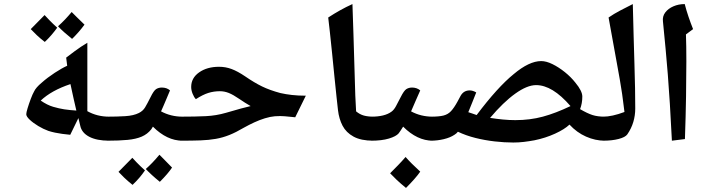

<svg xmlns="http://www.w3.org/2000/svg" viewBox="-20 -700 3483 943"><path d="M516 -9Q455 -9 418 -28.5Q381 -48 374 -83L365 -120L325 -38Q304 -40 285.5 -42.5Q267 -45 250.5 -48.5Q234 -52 218 -57Q193 -66 168 -81Q143 -96 126 -112Q109 -128 109 -139Q109 -147 115.5 -168.5Q122 -190 131 -214Q140 -238 147 -250Q156 -270 185 -294Q213 -319 249 -342.5Q285 -366 310 -377L305 -417Q331 -437 347.5 -449Q364 -461 378 -470.5Q392 -480 409 -490Q409 -406 409 -322Q409 -238 409 -154Q457 -127 516 -127Q524 -127 524 -119V-17Q524 -9 516 -9ZM355 -157Q349 -181 342 -213.5Q335 -246 326 -287Q233 -256 180 -206Q212 -184 241 -175.5Q270 -167 296 -163Q310 -161 324.5 -159.5Q339 -158 355 -157ZM334 -509Q313 -526 296 -541Q279 -556 265 -571Q284 -588 300.5 -605.5Q317 -623 332 -641Q341 -631 357 -616Q373 -601 395 -579Q368 -542 334 -509ZM200 -494Q178 -511 161 -527Q144 -543 131 -557Q148 -574 165 -591.5Q182 -609 199 -626Q208 -616 223.5 -600Q239 -584 261 -564Q248 -546 233 -528.5Q218 -511 200 -494Z M507 -9Q499 -9 499 -17V-119Q499 -127 507 -127Q555 -127 595.5 -129.5Q636 -132 662 -145Q682 -155 692.5 -172.5Q703 -190 719 -222Q735 -255 747 -262.5Q759 -270 775 -270Q799 -270 815 -256Q806 -234 798 -215.5Q790 -197 783.5 -181.5Q777 -166 771 -153Q795 -140 821.5 -133.5Q848 -127 876 -127Q884 -127 884 -119V-17Q884 -9 876 -9Q800 -9 731 -78L723 -65Q704 -41 676 -29Q648 -17 607 -13Q566 -9 507 -9ZM765 193Q722 158 696 130Q728 102 763 60Q766 63 781.5 78.5Q797 94 825 123Q815 138 800 155.5Q785 173 765 193ZM631 208Q606 188 589.5 172Q573 156 562 144Q579 127 596 109.5Q613 92 630 75Q636 82 651.5 98Q667 114 692 137Q679 156 664 173.5Q649 191 631 208Z M867 -9Q859 -9 859 -17V-119Q859 -127 867 -127Q940 -127 991 -129.5Q1042 -132 1090 -146Q1133 -159 1163.5 -167Q1194 -175 1211 -179Q1197 -187 1183.5 -195.5Q1170 -204 1157 -213Q1125 -235 1103.5 -243.5Q1082 -252 1060 -252Q1030 -252 1003 -243.5Q976 -235 942 -213Q933 -222 926 -239.5Q919 -257 919 -273Q919 -317 958 -344.5Q997 -372 1056 -372Q1088 -372 1117.5 -361Q1147 -350 1184 -325Q1229 -294 1267 -275.5Q1305 -257 1357 -243Q1383 -237 1414 -233.5Q1445 -230 1482 -230L1430 -124Q1399 -127 1378.5 -129Q1358 -131 1330 -129Q1307 -127 1281 -119Q1255 -111 1229 -99Q1203 -87 1178 -73Q1139 -50 1106.5 -37Q1074 -24 1040 -18Q1006 -12 964.5 -10.5Q923 -9 867 -9Z M1813 -9Q1753 -9 1716.5 -29Q1680 -49 1662.5 -82.5Q1645 -116 1640 -159Q1638 -178 1633 -222.5Q1628 -267 1622.5 -324Q1617 -381 1611 -439Q1605 -497 1600 -544Q1595 -591 1592 -614Q1621 -633 1650.5 -649.5Q1680 -666 1711 -680Q1714 -605 1716 -530.5Q1718 -456 1720.5 -381Q1723 -306 1725 -231L1729 -153Q1747 -138 1767 -132.5Q1787 -127 1815 -127Q1821 -127 1821 -119V-17Q1821 -9 1813 -9Z M1804 -9Q1796 -9 1796 -17V-119Q1796 -127 1804 -127Q1869 -127 1902 -151Q1915 -160 1925 -179Q1935 -198 1948 -223Q1964 -255 1976 -262.5Q1988 -270 2004 -270Q2027 -270 2044 -256Q2033 -231 2021.5 -205Q2010 -179 1999 -153Q2023 -140 2049.5 -133.5Q2076 -127 2105 -127Q2113 -127 2113 -119V-17Q2113 -9 2105 -9Q2029 -9 1960 -78Q1954 -68 1948.5 -60Q1943 -52 1938 -45Q1925 -30 1890 -19.5Q1855 -9 1804 -9ZM1974 223Q1947 201 1928 183Q1909 165 1896 151Q1916 131 1935 111.5Q1954 92 1972 71Q1998 101 2044 143Q2033 159 2015 179.5Q1997 200 1974 223Z M2501 0Q2457 0 2409 -5.5Q2361 -11 2315 -22.5Q2269 -34 2229 -53Q2226 -49 2221.5 -45Q2217 -41 2212 -38Q2191 -24 2159.5 -16.5Q2128 -9 2096 -9Q2088 -9 2088 -17V-119Q2088 -127 2096 -127Q2136 -127 2158 -132.5Q2180 -138 2195 -154Q2210 -170 2227 -201Q2231 -208 2234.5 -215Q2238 -222 2242 -229Q2257 -256 2287 -256Q2302 -256 2319 -246Q2309 -221 2299.5 -197Q2290 -173 2280 -149Q2291 -145 2301 -142Q2311 -139 2321 -135Q2424 -272 2503 -336Q2579 -400 2638 -400Q2663 -400 2693.5 -385Q2724 -370 2754 -346Q2784 -322 2806 -294Q2840 -253 2840 -226Q2840 -192 2829 -164Q2865 -143 2890 -135Q2915 -127 2950 -127Q2959 -127 2959 -119V-17Q2959 -9 2950 -9Q2904 -9 2858.5 -29Q2813 -49 2777 -88Q2753 -65 2706 -43.5Q2659 -22 2605 -11Q2578 -6 2552.5 -3Q2527 0 2501 0ZM2511 -110Q2583 -110 2646 -127Q2709 -144 2782 -179Q2737 -231 2695 -256.5Q2653 -282 2613 -282Q2569 -282 2510.5 -240Q2452 -198 2387 -121Q2419 -116 2450 -113Q2481 -110 2511 -110Z M2942 -9Q2934 -9 2934 -17V-119Q2934 -127 2942 -127Q2986 -127 3047 -150Q3043 -179 3039.5 -208.5Q3036 -238 3031 -267Q3027 -296 3011 -382.5Q2995 -469 2969 -614Q2995 -632 3025.5 -648Q3056 -664 3088 -680Q3090 -598 3092 -524.5Q3094 -451 3096 -387Q3098 -323 3099 -268.5Q3100 -214 3100 -167Q3100 -133 3090.5 -101Q3081 -69 3061 -40Q3051 -26 3018.5 -17.5Q2986 -9 2942 -9Z M3280 -9Q3275 -112 3270 -190Q3265 -268 3260 -333.5Q3255 -399 3249 -461Q3243 -523 3236 -595Q3233 -620 3247.5 -639Q3262 -658 3287.5 -669Q3313 -680 3343 -680Q3351 -649 3361.5 -618Q3372 -587 3384 -557L3349 -531Q3351 -476 3351 -399.5Q3351 -323 3349.5 -227Q3348 -131 3344 -17Z"/></svg>

Font: Noto Naskh Arabic
Style: Regular
Weight: 400
Designer: Monotype Design Team, David Williams, Mohamad Dakak and Nizar Qandah
Foundry: Monotype Imaging Inc.
Version: Version 2.013